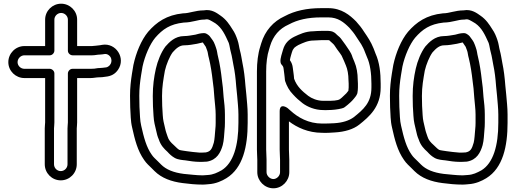

<svg xmlns="http://www.w3.org/2000/svg" viewBox="-20 -804 2789 1038"><path d="M521 -509C539.8 -509 550.9 -517.3 566.6 -506.6C594.2 -487.5 583.9 -446.6 554.3 -439.8C541.2 -438.6 528.1 -436 515 -436H512C510.2 -436 507.9 -435.7 506.6 -435.4C495.4 -432.9 485 -432 470 -432H372C356.9 -432 347 -417.7 347 -407V-142C347 -134.5 345 -122.5 345 -110V84C345 104.5 328.5 121 308.5 121C288.5 121 272 104.5 272 84V-110C272 -116.5 274 -129.3 274 -142V-407C274 -422.1 259.7 -432 249 -432H112C91.6 -432 75 -448.7 75 -468C75 -487.7 92.1 -505 112 -505H249C264.1 -505 274 -519.3 274 -530V-698C274 -717.2 290.8 -734 310.5 -734C330.2 -734 347 -717.2 347 -698V-530C347 -514.9 361.3 -505 372 -505H479C493.4 -505 507.5 -509 521 -509ZM224 -698V-555H112C64.1 -555 25 -515.4 25 -468C25 -420.1 64.7 -382 112 -382H224V-142C224 -135.3 222 -122.6 222 -110V84C222 131.8 260.5 171 308.5 171C356.5 171 395 131.8 395 84V-110C395 -116.1 397 -128.7 397 -142V-382H470C486.1 -382 500.9 -386 515 -386C527.2 -386 536.5 -386.8 550.4 -389.2C581.4 -392 602.4 -404.1 618.1 -426.8C661.5 -489.6 607.1 -574 532.7 -561.6L521.5 -559.6C507.4 -557 488.9 -556.5 477.4 -555H397V-698C397 -745.4 357.7 -784 310.5 -784C263.3 -784 224 -745.4 224 -698Z M973.3 -682C1021 -682.7 1049.3 -698 1082 -698H1084C1085.9 -698 1088.4 -698.3 1089.8 -698.7C1106.8 -702.8 1118.3 -693.2 1144.7 -677.8C1180 -653 1196.4 -617 1216.8 -571.7C1221.8 -556.5 1222.7 -541 1228.9 -518.4C1234.3 -498.9 1236.6 -479.6 1241.5 -455C1249.8 -415.7 1253.8 -381.1 1257.1 -336.8L1262.1 -286.8C1264.7 -254.7 1269 -216.8 1269 -185V-140C1269 -16.4 1241.7 77 1178.4 116.4C1153.8 129.8 1133 140.4 1103.3 142.1C1094.7 142.7 1084.3 143.5 1076.2 144C1040.4 143.9 1009.6 139 973.5 136.1C918.2 129.1 877.9 112.6 850.7 85.3L833.7 68.3C819.1 53.7 809.5 46.2 800.6 32.8C771.7 -7.6 757.8 -59.7 743.3 -124.7C736.3 -152.8 736.6 -186.8 734 -226.3C733.3 -246.9 733 -265.6 733 -286C733 -327 737.2 -361.5 742.7 -397L750.6 -444.3C763.1 -502.3 790.4 -565.2 819 -599.8C859 -645.7 898.9 -674 973.3 -682ZM972 -732C971.4 -732 970.3 -732 969.5 -731.9C880.7 -723 825.8 -683.9 780.9 -632.2C743.5 -587.2 715.3 -518.4 701.6 -454.2C701.5 -454 701.4 -453.5 701.3 -453.1L693.3 -405C687.6 -367.9 683 -330.6 683 -286C683 -264.8 683.3 -245 684 -223.7C686.7 -185.2 685.3 -151.4 694.7 -113.2C708.9 -49.4 723.5 10.5 759.4 61.1C772.3 80.2 786.6 92 798.3 103.7L815.3 120.7C853.5 158.8 906.7 178.2 967.9 185.8C1002.8 190.2 1036 194 1077 194C1087.3 194 1098.1 192.6 1106.7 191.9C1147 189.7 1180.3 173.9 1204.1 159.3C1294.1 103.9 1319 -13.5 1319 -140V-185C1319 -221.3 1314.5 -259.3 1311.9 -291.2L1306.9 -341.2C1303.6 -384.9 1299.1 -423.9 1290.5 -465C1286.2 -486.6 1283.7 -507.9 1277.1 -531.6C1272.5 -548.4 1271.5 -566.9 1263.6 -589.3C1257.1 -607.7 1250.3 -626.2 1235.8 -646.9C1220.4 -671.5 1203 -698.6 1172.1 -719.7C1155.3 -731.1 1125.6 -756.2 1081.2 -748C1036 -747.7 1003.1 -732 972 -732ZM1095 70C1096.3 70 1098.1 69.8 1099.1 69.7C1153 60.7 1172.9 19.9 1184.1 -19.3C1191.3 -46.4 1191.7 -77.4 1193.9 -100.4C1195.3 -112.9 1196 -126.6 1196 -140V-185C1196 -216.7 1192.3 -252.3 1188.9 -279.5L1184.9 -330C1184.9 -330.3 1184.8 -330.8 1184.8 -331.1L1179.8 -370.9C1175 -414.4 1168.5 -458.9 1158.1 -500.6C1154.5 -512.9 1154.7 -527.7 1147.3 -547.2C1144.2 -555.8 1141.6 -564.8 1136.4 -575.2C1130.8 -586.2 1123.5 -594.7 1114.3 -607.5C1109.9 -613.7 1098.5 -620.4 1097.9 -620.8C1093.8 -623.5 1088 -625 1084 -625L1082 -625C1064.4 -625 1046.6 -619.4 1035.8 -616.5C1013.9 -613 994.3 -609 976 -609C924.9 -609 893.9 -574.3 875.4 -553.7C874.9 -553.2 874.3 -552.4 874 -552C850.9 -521.2 831.8 -473.7 822.6 -432.4C812.6 -387.5 806 -341.2 806 -285C806 -249.2 807.3 -209 810.1 -177.3C812 -144.2 818 -125.3 823.6 -100.7C828 -79.8 831.4 -66.5 838.5 -50.3C849.1 -17.5 867.8 1 885.3 16.7C897.1 29.8 908 40.2 924.6 49.7C942.8 60.1 968.9 61.4 981.4 62.8C1005.8 67.1 1035.6 71 1057 71H1073C1080.8 71 1088.7 70 1095 70ZM1076.4 -574.6C1080.9 -568 1085.4 -560.8 1092.5 -551C1094.5 -546.7 1097.1 -538.7 1100.6 -529.1C1104.1 -520.5 1103.8 -508.8 1109.9 -487.4C1118.8 -451.4 1125.5 -407.4 1130.2 -365.1L1135.1 -325.5L1139.1 -275C1141.3 -246.8 1146 -213.9 1146 -185V-140C1146 -128.1 1145.4 -117.1 1144.1 -105.6C1141.7 -80 1140.4 -49.6 1135.9 -32.7C1126.1 1.7 1118.6 14.8 1092.7 20C1086.6 20.1 1079.5 20.4 1072 21H1058.2C1037.2 18.9 1008.3 16.8 989.5 13.4C974.6 10.7 956.6 9.4 948.7 5.9C938.7 0 930.6 -9.9 919.6 -19.7C902.7 -34.7 891.8 -46.6 885.9 -66.2C880.8 -83.5 877.6 -86.8 872.4 -111.3C866.1 -139 861.4 -153.6 859.9 -180.8C857.2 -212.2 856 -249.9 856 -285C856 -336.3 863.4 -375.4 871.5 -422.1C879 -455.3 896.8 -498.5 913.4 -521.1C931.9 -541.6 950 -559 976 -559C1001.7 -559 1025.7 -564.3 1044.8 -567.3C1055.6 -568.9 1066.2 -573.2 1076.4 -574.6Z M1421 60C1421 41.2 1419 21.4 1419 4V-418C1419 -462.4 1424.2 -505.5 1434.9 -537.5L1440 -554.9C1456.6 -610.3 1490.3 -649 1540.2 -671.2C1540.7 -671.4 1541.5 -671.8 1541.9 -672C1587.7 -696.7 1643.2 -710 1717 -710H1755C1807.2 -710 1838.6 -683.9 1868.9 -653.7C1882 -639.4 1895.9 -621.9 1905.8 -605.7C1914.8 -591.7 1924.5 -577.2 1932.6 -565.1L1943.8 -544.4C1951.2 -529.5 1957.1 -510.1 1964.3 -494.4C1980.6 -459.5 1988 -407.2 1988 -352V-331C1988 -248.3 1944.1 -211.7 1891.8 -169.9C1867.3 -152.3 1833.1 -140.7 1788.4 -137.9C1766.7 -136.5 1743.2 -136 1722 -136C1647.1 -136 1590.7 -169 1549.9 -206.4C1544.7 -211.2 1538.9 -215.5 1534.7 -219.7C1534.7 -219.7 1492 -251.6 1492 -202V5C1492 24.6 1494 45.9 1494 60V127C1494 146.4 1476.5 164 1458 164C1439.1 164 1421 145.9 1421 127ZM1371 60V127C1371 174.2 1410.8 214 1458 214C1505.6 214 1544 173.6 1544 127V60C1544 42.2 1542 21.2 1542 5V-147.9C1585.6 -114.9 1645.6 -86.3 1721.3 -86C1744.9 -84.8 1771.4 -86.7 1791.6 -88.1C1842.6 -91.2 1890.2 -104.5 1922.6 -130.5C1975.5 -172.8 2038 -225.1 2038 -331V-352C2038 -410.6 2031.5 -467.6 2010.3 -514.2C2004.3 -531.7 1996.3 -551.2 1988.2 -567.6L1975.9 -590C1968.4 -603.8 1956.8 -618.7 1948.2 -632.3C1936 -652 1920.3 -671.7 1905.1 -688.3C1871.6 -721.8 1826.9 -760 1755 -760H1717C1637.6 -760 1573.3 -745.5 1519 -716.5C1457.6 -688.8 1412.5 -637.4 1392 -569.1L1387.1 -552.5C1374.6 -514.4 1369 -465.8 1369 -418V4C1369 24.7 1371 44.9 1371 60ZM1915 -331V-352C1915 -358.5 1914.6 -365.4 1914 -372.2C1913.7 -408.2 1908.3 -441.5 1895.9 -470L1886.5 -492.5C1880.8 -510.7 1875.7 -520 1869.8 -528.9L1859.8 -543.9C1852.3 -555.1 1841.9 -570.8 1830.4 -585.5C1820.7 -600.2 1811.1 -608.5 1801.5 -615.9C1796.1 -621.3 1787 -633 1765.6 -636C1762.1 -636.7 1758.6 -637 1755 -637H1717C1703.8 -637 1687.6 -636.1 1674.8 -635C1630.3 -634.7 1598 -617.9 1571.2 -605.5C1541.8 -590.8 1520.2 -570.8 1510 -535L1505 -518C1500.2 -501.1 1488.7 -467.9 1503.3 -453.3C1509.6 -447.1 1512.3 -441.6 1513.2 -432.2L1517.1 -402.3C1518.3 -388.9 1520 -379.9 1520 -374C1520 -371.4 1520.6 -368.2 1521.3 -366.1C1530.5 -338.5 1544 -313.9 1563.9 -293.7C1581.9 -274 1595.4 -262 1615.8 -246.1C1642.9 -225.8 1682.9 -209.3 1726 -209C1734.6 -208.3 1745.6 -208.5 1753 -209C1779.4 -209.1 1805.2 -212.3 1827.1 -217.7C1833.8 -219.4 1838.8 -220.1 1850.8 -230.4L1859.8 -237.6C1867.3 -243.9 1882 -256.4 1892.7 -269.8L1900.2 -279.2C1901.9 -281.2 1907.2 -287.1 1912 -299.8C1914 -312.6 1915 -320 1915 -331ZM1865 -352V-331C1865 -326.1 1864 -324.4 1864 -320C1864 -317.6 1864 -317 1863.5 -313.4C1862.5 -312.1 1861.5 -311 1860.2 -309.3L1852.2 -299.3C1850.7 -297.2 1831.1 -278.8 1828.2 -276.4L1818.4 -268.5C1806.8 -259.3 1773.1 -259 1752 -259H1727C1695 -259 1664.8 -271.9 1646.2 -285.9C1614.5 -310.5 1584.8 -336.2 1569.9 -378.5C1569.4 -388.6 1567.9 -400.1 1566.8 -408.3L1562.9 -437.7C1561.2 -452.2 1557.2 -465 1547.2 -478.8C1548.4 -486.8 1550.4 -495 1553 -504L1558 -521C1561.4 -533 1562.8 -534.7 1570.8 -545.5C1576 -550.2 1584.8 -556.3 1592.8 -560.5C1619.8 -572.9 1644.7 -585 1676 -585C1688.4 -585 1704.7 -587 1717 -587H1755C1756.7 -587 1758 -586.4 1760 -586.2C1761.3 -585.2 1764.2 -582.5 1767.3 -579.3C1775.6 -571.1 1783.5 -566.2 1788.8 -557.7C1796.6 -545.3 1807 -530.7 1818.7 -515.4L1827 -502.9C1832.4 -490.9 1836.3 -483.2 1839.9 -474.4L1850 -450.1C1858.8 -430.3 1864 -400.1 1864 -371C1864 -364.5 1865 -357.7 1865 -352Z M2378.3 -682C2426 -682.7 2454.3 -698 2487 -698H2489C2490.9 -698 2493.4 -698.3 2494.8 -698.7C2511.8 -702.8 2523.3 -693.2 2549.7 -677.8C2585 -653 2601.4 -617 2621.8 -571.7C2626.8 -556.5 2627.7 -541 2633.9 -518.4C2639.3 -498.9 2641.6 -479.6 2646.5 -455C2654.8 -415.7 2658.8 -381.1 2662.1 -336.8L2667.1 -286.8C2669.7 -254.7 2674 -216.8 2674 -185V-140C2674 -16.4 2646.7 77 2583.4 116.4C2558.8 129.8 2538 140.4 2508.3 142.1C2499.7 142.7 2489.3 143.5 2481.2 144C2445.4 143.9 2414.6 139 2378.5 136.1C2323.2 129.1 2282.9 112.6 2255.7 85.3L2238.7 68.3C2224.1 53.7 2214.5 46.2 2205.6 32.8C2176.7 -7.6 2162.8 -59.7 2148.3 -124.7C2141.3 -152.8 2141.6 -186.8 2139 -226.3C2138.3 -246.9 2138 -265.6 2138 -286C2138 -327 2142.2 -361.5 2147.7 -397L2155.6 -444.3C2168.1 -502.3 2195.4 -565.2 2224 -599.8C2264 -645.7 2303.9 -674 2378.3 -682ZM2377 -732C2376.4 -732 2375.3 -732 2374.5 -731.9C2285.7 -723 2230.8 -683.9 2185.9 -632.2C2148.5 -587.2 2120.3 -518.4 2106.6 -454.2C2106.5 -454 2106.4 -453.5 2106.3 -453.1L2098.3 -405C2092.6 -367.9 2088 -330.6 2088 -286C2088 -264.8 2088.3 -245 2089 -223.7C2091.7 -185.2 2090.3 -151.4 2099.7 -113.2C2113.9 -49.4 2128.5 10.5 2164.4 61.1C2177.3 80.2 2191.6 92 2203.3 103.7L2220.3 120.7C2258.5 158.8 2311.7 178.2 2372.9 185.8C2407.8 190.2 2441 194 2482 194C2492.3 194 2503.1 192.6 2511.7 191.9C2552 189.7 2585.3 173.9 2609.1 159.3C2699.1 103.9 2724 -13.5 2724 -140V-185C2724 -221.3 2719.5 -259.3 2716.9 -291.2L2711.9 -341.2C2708.6 -384.9 2704.1 -423.9 2695.5 -465C2691.2 -486.6 2688.7 -507.9 2682.1 -531.6C2677.5 -548.4 2676.5 -566.9 2668.6 -589.3C2662.1 -607.7 2655.3 -626.2 2640.8 -646.9C2625.4 -671.5 2608 -698.6 2577.1 -719.7C2560.3 -731.1 2530.6 -756.2 2486.2 -748C2441 -747.7 2408.1 -732 2377 -732ZM2500 70C2501.3 70 2503.1 69.8 2504.1 69.7C2558 60.7 2577.9 19.9 2589.1 -19.3C2596.3 -46.4 2596.7 -77.4 2598.9 -100.4C2600.3 -112.9 2601 -126.6 2601 -140V-185C2601 -216.7 2597.3 -252.3 2593.9 -279.5L2589.9 -330C2589.9 -330.3 2589.8 -330.8 2589.8 -331.1L2584.8 -370.9C2580 -414.4 2573.5 -458.9 2563.1 -500.6C2559.5 -512.9 2559.7 -527.7 2552.3 -547.2C2549.2 -555.8 2546.6 -564.8 2541.4 -575.2C2535.8 -586.2 2528.5 -594.7 2519.3 -607.5C2514.9 -613.7 2503.5 -620.4 2502.9 -620.8C2498.8 -623.5 2493 -625 2489 -625L2487 -625C2469.4 -625 2451.6 -619.4 2440.8 -616.5C2418.9 -613 2399.3 -609 2381 -609C2329.9 -609 2298.9 -574.3 2280.4 -553.7C2279.9 -553.2 2279.3 -552.4 2279 -552C2255.9 -521.2 2236.8 -473.7 2227.6 -432.4C2217.6 -387.5 2211 -341.2 2211 -285C2211 -249.2 2212.3 -209 2215.1 -177.3C2217 -144.2 2223 -125.3 2228.6 -100.7C2233 -79.8 2236.4 -66.5 2243.5 -50.3C2254.1 -17.5 2272.8 1 2290.3 16.7C2302.1 29.8 2313 40.2 2329.6 49.7C2347.8 60.1 2373.9 61.4 2386.4 62.8C2410.8 67.1 2440.6 71 2462 71H2478C2485.8 71 2493.7 70 2500 70ZM2481.4 -574.6C2485.9 -568 2490.4 -560.8 2497.5 -551C2499.5 -546.7 2502.1 -538.7 2505.6 -529.1C2509.1 -520.5 2508.8 -508.8 2514.9 -487.4C2523.8 -451.4 2530.5 -407.4 2535.2 -365.1L2540.1 -325.5L2544.1 -275C2546.3 -246.8 2551 -213.9 2551 -185V-140C2551 -128.1 2550.4 -117.1 2549.1 -105.6C2546.7 -80 2545.4 -49.6 2540.9 -32.7C2531.1 1.7 2523.6 14.8 2497.7 20C2491.6 20.1 2484.5 20.4 2477 21H2463.2C2442.2 18.9 2413.3 16.8 2394.5 13.4C2379.6 10.7 2361.6 9.4 2353.7 5.9C2343.7 0 2335.6 -9.9 2324.6 -19.7C2307.7 -34.7 2296.8 -46.6 2290.9 -66.2C2285.8 -83.5 2282.6 -86.8 2277.4 -111.3C2271.1 -139 2266.4 -153.6 2264.9 -180.8C2262.2 -212.2 2261 -249.9 2261 -285C2261 -336.3 2268.4 -375.4 2276.5 -422.1C2284 -455.3 2301.8 -498.5 2318.4 -521.1C2336.9 -541.6 2355 -559 2381 -559C2406.7 -559 2430.7 -564.3 2449.8 -567.3C2460.6 -568.9 2471.2 -573.2 2481.4 -574.6Z"/></svg>

Font: Smoothie
Style: Outline
Weight: 400
Foundry: Cannot Into Space Fonts
Version: Version 0.8